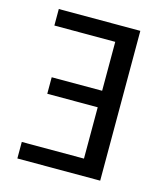

<svg xmlns="http://www.w3.org/2000/svg" viewBox="-105 -771 744 853"><g transform="rotate(15 267.5 -344.5)"><path d="M435 0H54V-76H340V-312H108V-388H340V-613H60V-689H435Z"/></g></svg>

Font: Trujillo
Style: Regular
Weight: 400
Designer: Fira Sans original fonts by bBox Type GmbH, Carrois Corporate GbR, & Edenspiekermann AG / Changes by Cristiano Sobral
Foundry: Fira Sans original fonts by bBox Type GmbH, Carrois Corporate GbR, & Edenspiekermann AG / Changes by Cristiano Sobral
Version: Version 4.301;October 17, 2021;FontCreator 14.0.0.2814 64-bi